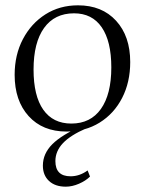

<svg xmlns="http://www.w3.org/2000/svg" viewBox="-20 -482 545 721"><path d="M230 12Q140 12 87.5 -46Q35 -104 35 -201Q35 -276 66 -335Q97 -394 150.5 -428Q204 -462 273 -462Q363 -462 416 -404Q469 -346 469 -249Q469 -173 438.5 -114Q408 -55 354 -21.5Q300 12 230 12ZM248 -18Q320 -18 359 -73Q398 -128 398 -229Q398 -327 362 -379.5Q326 -432 258 -432Q185 -432 145.5 -377Q106 -322 106 -221Q106 -122 142.5 -70Q179 -18 248 -18ZM227 219Q187 219 164 197.5Q141 176 141 140Q141 95 176.5 59.5Q212 24 290 -10L304 0Q244 26 216 56Q188 86 188 123Q188 180 245 180Q279 180 309 158L318 181Q302 197 276.5 208Q251 219 227 219Z"/></svg>

Font: Petrona Light
Style: Regular
Weight: 300
Designer: Ringo R. Seeber
Foundry: Ringo R. Seeber
Version: Version 2.001; ttfautohint (v1.8.3)